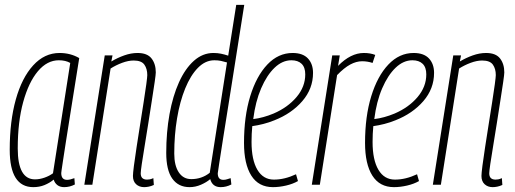

<svg xmlns="http://www.w3.org/2000/svg" viewBox="-20 -760 2119 790"><path d="M244 10Q227 10 216 1.5Q205 -7 201 -21Q184 -7 163 1.5Q142 10 117 10Q20 10 20 -144Q20 -261 45 -350.5Q70 -440 116.5 -491Q163 -542 225 -542Q270 -542 306 -521Q286 -396 272.5 -311.5Q259 -227 251 -175.5Q243 -124 239 -97.5Q235 -71 233.5 -60.5Q232 -50 232 -48Q232 -20 256 -20Q268 -20 286 -27L288 -1Q267 10 244 10ZM198 -47 269 -501Q250 -512 222 -512Q174 -512 136 -467Q98 -422 75.5 -340.5Q53 -259 53 -149Q53 -22 124 -22Q143 -22 163 -29Q183 -36 198 -47Z M411 -532H443L438 -507Q463 -522 491 -532Q519 -542 546 -542Q586 -542 603.5 -519.5Q621 -497 621 -462Q621 -454 616.5 -423Q612 -392 605 -347.5Q598 -303 590.5 -254.5Q583 -206 575.5 -161.5Q568 -117 563.5 -86Q559 -55 559 -47Q559 -21 585 -21Q590 -21 596 -22Q602 -23 611 -27L613 1Q602 6 592 8Q582 10 573 10Q553 10 540 -2Q527 -14 527 -36Q527 -46 531 -78Q535 -110 542 -154.5Q549 -199 556.5 -247.5Q564 -296 571 -339.5Q578 -383 582 -413.5Q586 -444 586 -451Q586 -477 574 -494Q562 -511 530 -511Q508 -511 482.5 -501.5Q457 -492 435 -478L360 0H327Z M888 10Q854 10 845 -23Q830 -10 807 0Q784 10 760 10Q714 10 689 -25Q664 -60 664 -131Q664 -216 677.5 -290.5Q691 -365 716.5 -421.5Q742 -478 778 -510Q814 -542 858 -542Q875 -542 889.5 -539Q904 -536 919 -531L952 -740H985Q954 -540 932.5 -407.5Q911 -275 899 -197Q887 -119 881.5 -84.5Q876 -50 876 -47Q876 -20 899 -20Q907 -20 914.5 -22.5Q922 -25 929 -27L932 -1Q911 10 888 10ZM767 -23Q810 -23 843 -49L914 -503Q901 -507 889 -509.5Q877 -512 862 -512Q825 -512 794.5 -481Q764 -450 742 -396Q720 -342 708.5 -273Q697 -204 697 -128Q697 -79 715.5 -51Q734 -23 767 -23Z M1206 -15Q1185 -3 1157 3.5Q1129 10 1103 10Q1044 10 1014 -37.5Q984 -85 984 -172Q984 -281 1009.5 -364Q1035 -447 1080 -494.5Q1125 -542 1184 -542Q1226 -542 1247 -519.5Q1268 -497 1268 -460Q1268 -395 1224 -344Q1180 -293 1109 -265Q1087 -256 1063.5 -250Q1040 -244 1018 -241Q1015 -209 1015 -176Q1015 -102 1039 -61.5Q1063 -21 1107 -21Q1151 -21 1198 -43ZM1179 -512Q1142 -512 1110 -481.5Q1078 -451 1054.5 -396.5Q1031 -342 1022 -270Q1063 -275 1106 -293Q1164 -318 1200 -360.5Q1236 -403 1236 -454Q1236 -483 1221 -497.5Q1206 -512 1179 -512Z M1378 -532 1371 -489Q1423 -542 1477 -542Q1504 -542 1524 -534L1513 -501Q1492 -508 1470 -508Q1446 -508 1421 -494.5Q1396 -481 1367 -451L1296 0H1263L1347 -532Z M1704 -15Q1683 -3 1655 3.5Q1627 10 1601 10Q1542 10 1512 -37.5Q1482 -85 1482 -172Q1482 -281 1507.5 -364Q1533 -447 1578 -494.5Q1623 -542 1682 -542Q1724 -542 1745 -519.5Q1766 -497 1766 -460Q1766 -395 1722 -344Q1678 -293 1607 -265Q1585 -256 1561.5 -250Q1538 -244 1516 -241Q1513 -209 1513 -176Q1513 -102 1537 -61.5Q1561 -21 1605 -21Q1649 -21 1696 -43ZM1677 -512Q1640 -512 1608 -481.5Q1576 -451 1552.5 -396.5Q1529 -342 1520 -270Q1561 -275 1604 -293Q1662 -318 1698 -360.5Q1734 -403 1734 -454Q1734 -483 1719 -497.5Q1704 -512 1677 -512Z M1845 -532H1877L1872 -507Q1897 -522 1925 -532Q1953 -542 1980 -542Q2020 -542 2037.5 -519.5Q2055 -497 2055 -462Q2055 -454 2050.5 -423Q2046 -392 2039 -347.5Q2032 -303 2024.5 -254.5Q2017 -206 2009.5 -161.5Q2002 -117 1997.5 -86Q1993 -55 1993 -47Q1993 -21 2019 -21Q2024 -21 2030 -22Q2036 -23 2045 -27L2047 1Q2036 6 2026 8Q2016 10 2007 10Q1987 10 1974 -2Q1961 -14 1961 -36Q1961 -46 1965 -78Q1969 -110 1976 -154.5Q1983 -199 1990.5 -247.5Q1998 -296 2005 -339.5Q2012 -383 2016 -413.5Q2020 -444 2020 -451Q2020 -477 2008 -494Q1996 -511 1964 -511Q1942 -511 1916.5 -501.5Q1891 -492 1869 -478L1794 0H1761Z"/></svg>

Font: Georama Condensed ExtraLight
Style: Italic
Weight: 200
Width: 3
Italic angle: -9°
Designer: Jean-Baptiste Levee
Foundry: Production Type
Version: Version 1.000